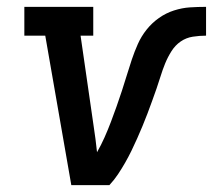

<svg xmlns="http://www.w3.org/2000/svg" viewBox="-20 -540 640 560"><path d="M188 0 112 -436H51V-520H252V-436H215L253 -173Q256 -154 258.5 -134.5Q261 -115 263 -96Q275 -117 285 -139.5Q295 -162 303.5 -184.5Q312 -207 320 -229.5Q328 -252 335.5 -275Q343 -298 350 -321Q357 -344 364.5 -366.5Q372 -389 382 -411.5Q392 -434 407.5 -453.5Q423 -473 443.5 -487.5Q464 -502 487.5 -509.5Q511 -517 534 -518.5Q557 -520 581 -520V-436Q562 -436 542.5 -433Q523 -430 507 -419Q491 -408 480 -390.5Q469 -373 461.5 -354.5Q454 -336 448.5 -318Q443 -300 436.5 -281.5Q430 -263 423.5 -245Q417 -227 410 -208.5Q403 -190 395.5 -172Q388 -154 380 -136Q372 -118 363.5 -100.5Q355 -83 345 -65.5Q335 -48 324 -31.5Q313 -15 299 0Z"/></svg>

Font: Iosevka Etoile Medium Oblique
Style: Regular
Weight: 500
Italic angle: -9°
Designer: Belleve Invis
Foundry: Belleve Invis
Version: Version 15.5.2; ttfautohint (v1.8.4)